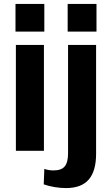

<svg xmlns="http://www.w3.org/2000/svg" viewBox="-20 -769 572 979"><path d="M204 -540V0H61V-540ZM206 -749V-608H59V-749ZM316 190Q289 190 258.5 185Q228 180 203 171L206 92Q216 96 228.5 98Q241 100 253 100Q293 100 310 79.5Q327 59 327 13V-540H470V15Q470 103 432.5 146.5Q395 190 316 190ZM472 -749V-608H325V-749Z"/></svg>

Font: Pathway Extreme Condensed
Style: Bold
Weight: 700
Width: 3
Version: Version 1.001;gftools[0.9.26]